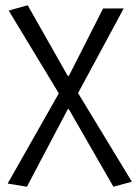

<svg xmlns="http://www.w3.org/2000/svg" viewBox="-20 -517 520 728"><path d="M82 191 9 179 203 -163 13 -477 85 -497 237 -229H241L371 -485H449L276 -164L480 172L410 191L241 -103H237Z"/></svg>

Font: Assistant
Style: Regular
Weight: 400
Designer: Hebrew By Ben Nathan, Latin by Paul Hunt
Version: Version 2.001;PS 002.001;hotconv 1.0.88;makeotf.lib2.5.64775